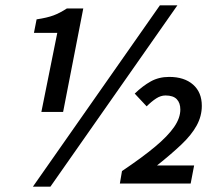

<svg xmlns="http://www.w3.org/2000/svg" viewBox="-20 -692 833 724"><path d="M136 -270 196 -568H108L118 -619Q158 -625 182 -634Q206 -643 232 -660H294L218 -270ZM104 12 583 -672H649L170 12ZM432 0 440 -47Q516 -98 564.5 -138.5Q613 -179 636.5 -213Q660 -247 660 -279Q660 -304 646.5 -318Q633 -332 604 -332Q586 -332 568.5 -320.5Q551 -309 533 -291L488 -339Q518 -368 548.5 -385Q579 -402 618 -402Q675 -402 708 -373Q741 -344 741 -293Q741 -254 721.5 -218.5Q702 -183 664 -147Q626 -111 572 -68H712L699 0Z"/></svg>

Font: Source Sans 3 SemiBold
Style: Italic
Weight: 600
Italic angle: -11°
Designer: Paul D. Hunt
Foundry: Adobe
Version: Version 3.046;hotconv 1.0.118;makeotfexe 2.5.65603